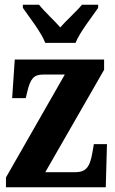

<svg xmlns="http://www.w3.org/2000/svg" viewBox="-20 -786 482 806"><path d="M170 -606H297C315 -651 366 -715 392 -753V-766H324C303 -740 258 -700 233 -671C208 -700 164 -740 144 -766H76V-753C102 -715 153 -651 170 -606ZM5 0H424L429 -181H374L368 -146C357 -82 340 -63 293 -63H170L417 -493V-536H42L31 -374H88L95 -403C108 -457 123 -473 161 -473H252L5 -41Z"/></svg>

Font: Noto Serif Armenian ExtraCondensed ExtraBold
Style: Regular
Weight: 800
Width: 2
Designer: Monotype Design Team
Foundry: Monotype Imaging Inc.
Version: Version 2.008